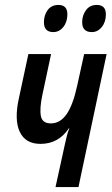

<svg xmlns="http://www.w3.org/2000/svg" viewBox="-20 -758 452 778"><path d="M205 0 244 -178Q247 -191 251 -207.5Q255 -224 261 -238H259Q217 -175 144 -175Q83 -175 60 -224Q37 -273 57 -362L95 -539H187L152 -375Q140 -319 145.5 -288.5Q151 -258 186 -258Q224 -258 250 -295.5Q276 -333 293 -412L321 -539H412L298 0ZM352 -628Q313 -628 313 -668Q313 -696 328.5 -717Q344 -738 372 -738Q409 -738 409 -700Q409 -669 392.5 -648.5Q376 -628 352 -628ZM196 -628Q158 -628 158 -668Q158 -696 173 -717Q188 -738 217 -738Q253 -738 253 -700Q253 -669 236.5 -648.5Q220 -628 196 -628Z"/></svg>

Font: Noto Sans ExtraCondensed Medium
Style: Italic
Weight: 500
Width: 2
Italic angle: -12°
Designer: Monotype Design Team
Foundry: Monotype Imaging Inc.
Version: Version 2.013; ttfautohint (v1.8.4.7-5d5b)